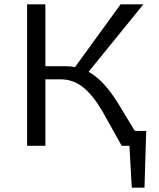

<svg xmlns="http://www.w3.org/2000/svg" viewBox="-20 -678 741 893"><path d="M607 -69H660L652 195H593L582 0H546L456 -161Q414 -233 368 -271Q322 -309 261 -309H191V0H106V-658H191V-370H285Q310 -370 329 -366L541 -658H647L392 -344Q463 -306 532 -193Z"/></svg>

Font: EauTestText Medium
Style: Regular
Weight: 500
Designer: Christian Thalmann (Catharsis Fonts)
Version: Version 0.001;PS 000.001;hotconv 1.0.88;makeotf.lib2.5.64775